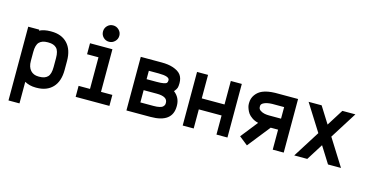

<svg xmlns="http://www.w3.org/2000/svg" viewBox="-87 -1126 3323 1730"><g transform="rotate(15 1574.5 -260.5)"><path d="M156.2 -208.5Q156.2 -151.4 183.8 -120.8Q211.4 -90.3 257.8 -90.3H267.6Q317.4 -90.3 343 -116.2Q368.7 -142.1 368.7 -208.5V-291.5Q368.7 -357.4 343 -383.5Q317.4 -409.7 267.6 -409.7H257.8Q208 -409.7 182.1 -383.5Q156.2 -357.4 156.2 -291.5ZM156.2 188H53.7V-500H156.2V-490.7Q200.2 -512.2 257.8 -512.2H267.6Q362.8 -512.2 417 -454.8Q471.2 -397.5 471.2 -291.5V-208.5Q471.2 -101.6 417 -44.7Q362.8 12.2 267.6 12.2H257.8Q202.6 12.2 156.2 -13.2Z M629.9 -500H838.9V-102.5H944.8V0H629.9V-102.5H736.3V-397.5H629.9ZM791 -709.5Q822.3 -709.5 845 -687Q867.7 -664.6 867.7 -633.3Q867.7 -602.1 845 -579.6Q822.3 -557.1 791 -557.1Q759.3 -557.1 737.3 -579.3Q715.3 -601.6 715.3 -633.3Q715.3 -665 737.3 -687.3Q759.3 -709.5 791 -709.5Z M1531.7 -154.3Q1531.7 0 1328.6 0H1103.5V-500H1298.3Q1359.9 -500 1401.9 -486.3Q1455.6 -469.2 1478.8 -439.2Q1502 -409.2 1502 -361.3Q1502 -331.1 1496.8 -316.2Q1491.7 -301.3 1472.7 -278.8Q1531.7 -233.9 1531.7 -158.7ZM1429.2 -158.7Q1429.2 -216.8 1328.1 -216.8H1206.1V-102.5H1328.6Q1361.8 -102.5 1383.8 -107.7Q1405.8 -112.8 1414.8 -122.1Q1423.8 -131.3 1426.5 -138.4Q1429.2 -145.5 1429.2 -154.3ZM1399.4 -361.3Q1399.4 -397.5 1298.3 -397.5H1206.1V-319.3H1298.3Q1343.3 -319.3 1365.2 -324Q1387.2 -328.6 1393.3 -336.7Q1399.4 -344.7 1399.4 -361.3Z M1731 0H1628.4V-500H1731V-280.8H1943.4V-500H2045.9V0H1943.4V-178.2H1731Z M2278.8 -199.2Q2245.1 -207 2220.2 -224.1Q2195.3 -241.2 2183.1 -258.5Q2170.9 -275.9 2163.6 -295.9Q2156.2 -315.9 2154.8 -325.7Q2153.3 -335.4 2153.3 -341.3V-351.6Q2153.3 -395 2178 -429Q2202.6 -462.9 2241.2 -479Q2285.6 -498 2357.4 -500H2570.8V0H2468.3V-186.5H2399.4L2233.4 22.9L2153.3 -40.5ZM2255.9 -341.3Q2255.9 -321.8 2274.7 -309.3Q2293.5 -296.9 2314.7 -293Q2335.9 -289.1 2357.4 -289.1H2468.3V-397H2357.4Q2311 -395.5 2283.4 -382.8Q2255.9 -370.1 2255.9 -351.6Z M2668.9 0 2826.7 -250 2668.9 -500H2790.5L2887.2 -346.2L2983.9 -500H3105.5L2947.8 -250L3105 0H2983.9L2887.2 -153.8L2790.5 0Z"/></g></svg>

Font: Anka/Coder Condensed
Style: Bold
Weight: 700
Width: 4
Monospace: yes
Version: Version 001.100